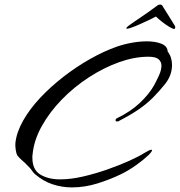

<svg xmlns="http://www.w3.org/2000/svg" viewBox="-20 -784 783 836"><path d="M293 32Q250 32 209 18.5Q168 5 132 -26Q125 -32 118.5 -42Q112 -52 101 -62Q90 -74 77 -85Q64 -96 55 -108Q51 -115 48.5 -131.5Q46 -148 47 -161Q52 -208 80.5 -258.5Q109 -309 154.5 -357.5Q200 -406 256 -449.5Q312 -493 372 -527Q432 -561 489 -581Q521 -592 555 -598Q589 -604 619 -604Q657 -604 683 -593.5Q709 -583 710 -560Q729 -535 729 -501Q729 -458 701 -421Q673 -386 646 -359Q619 -332 585 -308.5Q551 -285 501 -259Q496 -255 490 -255Q483 -255 483 -261Q483 -264 487 -268Q549 -298 589 -336Q629 -374 650 -411Q661 -431 672 -455Q683 -479 683 -498Q683 -515 670.5 -526Q658 -537 626 -537Q565 -537 498 -513Q431 -489 366.5 -447Q302 -405 249 -350.5Q196 -296 162 -235Q128 -174 122 -113Q121 -109 121 -105Q121 -101 121 -97Q121 -45 155.5 -24Q190 -3 242 -3Q288 -3 342 -15.5Q396 -28 448.5 -46.5Q501 -65 543 -84Q585 -103 607 -117Q620 -125 627.5 -128.5Q635 -132 639 -132Q642 -132 642 -130Q642 -124 627 -109Q605 -88 573.5 -65.5Q542 -43 510 -27Q461 -3 405 14.5Q349 32 293 32ZM738 -658Q732 -658 716.5 -667.5Q701 -677 685 -689.5Q669 -702 659 -712Q648 -706 629 -697Q610 -688 590 -679Q570 -670 554.5 -664.5Q539 -659 534 -659H533Q530 -659 530 -661Q530 -663 533.5 -666.5Q537 -670 540 -672Q559 -686 590.5 -707Q622 -728 668 -762Q672 -764 677 -764Q685 -764 687 -759Q687 -758 696 -744.5Q705 -731 715.5 -713.5Q726 -696 734 -683.5Q742 -671 741 -672Q743 -670 743 -666Q743 -658 738 -658Z"/></svg>

Font: The Nautigal
Style: Bold
Weight: 700
Designer: Robert E. Leuschke
Foundry: Robert E. Leuschke
Version: Version 1.100; ttfautohint (v1.8.3)